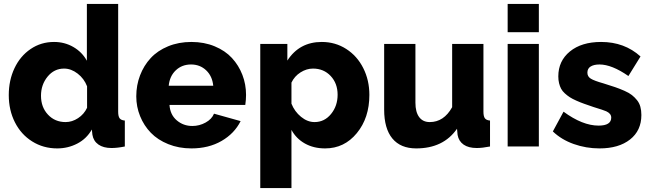

<svg xmlns="http://www.w3.org/2000/svg" viewBox="-20 -750 3330 983"><path d="M24.9 -263.2Q24.9 -338.9 54.2 -400.9Q83.5 -462.9 136.7 -499Q189.9 -535.2 256.8 -535.2Q311 -535.2 355.7 -509.3Q400.4 -483.4 424.8 -439V-730H585V-178.2Q585 -154.3 592.5 -144.3Q600.1 -134.3 619.1 -132.8V0Q580.6 7.8 550.8 7.8Q509.3 7.8 483.9 -10Q458.5 -27.8 453.1 -60.1L450.2 -86.9Q423.3 -39.6 375.7 -14.9Q328.1 9.8 272.9 9.8Q201.7 9.8 144.8 -25.9Q87.9 -61.5 56.4 -123.8Q24.9 -186 24.9 -263.2ZM425.8 -198.2V-308.1Q410.6 -347.7 377.4 -373.3Q344.2 -398.9 308.1 -398.9Q257.3 -398.9 223.6 -357.7Q189.9 -316.4 189.9 -259.8Q189.9 -201.2 225.6 -163.1Q261.2 -125 315.9 -125Q349.1 -125 379.6 -145Q410.2 -165 425.8 -198.2Z M960 9.8Q895.5 9.8 841.6 -12Q787.6 -33.7 752.2 -70.3Q716.8 -106.9 697.3 -155.3Q677.7 -203.6 677.7 -256.8Q677.7 -313.5 697 -364Q716.3 -414.6 751.5 -452.6Q786.6 -490.7 840.6 -512.9Q894.5 -535.2 960 -535.2Q1025.4 -535.2 1079.1 -512.9Q1132.8 -490.7 1167.5 -453.1Q1202.1 -415.5 1220.9 -366.9Q1239.7 -318.4 1239.7 -264.2Q1239.7 -239.3 1235.8 -212.9H847.7Q851.1 -162.6 885 -133.8Q918.9 -105 964.8 -105Q1001 -105 1032.7 -122.6Q1064.5 -140.1 1075.7 -168L1211.9 -129.9Q1180.2 -66.4 1114.3 -28.3Q1048.3 9.8 960 9.8ZM843.8 -311H1071.8Q1066.9 -360.4 1035.4 -390.1Q1003.9 -419.9 958 -419.9Q911.6 -419.9 880.1 -390.1Q848.6 -360.4 843.8 -311Z M1472.2 -85V212.9H1312.5V-524.9H1451.2V-439.9Q1512.7 -535.2 1627.4 -535.2Q1696.8 -535.2 1752.7 -499.3Q1808.6 -463.4 1839.8 -401.4Q1871.1 -339.4 1871.1 -264.2Q1871.1 -146.5 1806.9 -68.4Q1742.7 9.8 1644.5 9.8Q1585.9 9.8 1541.3 -15.1Q1496.6 -40 1472.2 -85ZM1708.5 -265.1Q1708.5 -323.2 1672.9 -361.1Q1637.2 -398.9 1582.5 -398.9Q1549.3 -398.9 1518.6 -379.4Q1487.8 -359.9 1472.2 -327.1V-219.2Q1488.3 -178.7 1521.2 -151.9Q1554.2 -125 1590.3 -125Q1641.1 -125 1674.8 -166.3Q1708.5 -207.5 1708.5 -265.1Z M1946.8 -189V-524.9H2106.9V-224.1Q2106.9 -176.3 2126 -150.6Q2145 -125 2180.2 -125Q2252.4 -125 2294.9 -201.2V-524.9H2455.1V-178.2Q2455.1 -154.3 2462.6 -144.3Q2470.2 -134.3 2488.8 -132.8V0Q2449.2 7.8 2420.9 7.8Q2378.9 7.8 2353.8 -9.5Q2328.6 -26.9 2322.8 -59.1L2319.8 -90.8Q2250 9.8 2110.8 9.8Q2030.8 9.8 1988.8 -41Q1946.8 -91.8 1946.8 -189Z M2579.1 -585V-730H2738.8V-585ZM2579.1 0V-524.9H2738.8V0Z M3049.3 9.8Q2980.5 9.8 2917.2 -12.7Q2854 -35.2 2810.5 -77.1L2865.2 -178.2Q2962.4 -106.9 3044.4 -106.9Q3109.4 -106.9 3109.4 -147.9Q3109.4 -168.5 3084 -180.2Q3071.3 -186 3018.6 -202.1Q2989.7 -211.9 2970.5 -218.8Q2951.2 -225.6 2930.4 -234.9Q2909.7 -244.1 2897 -252.4Q2884.3 -260.7 2871.8 -272Q2859.4 -283.2 2852.8 -295.7Q2846.2 -308.1 2842.3 -324Q2838.4 -339.8 2838.4 -358.9Q2838.4 -438 2897.9 -486.6Q2957.5 -535.2 3057.6 -535.2Q3177.2 -535.2 3259.3 -460.9L3197.3 -360.8Q3112.3 -419.9 3049.3 -419.9Q3021 -419.9 3004.2 -409.7Q2987.3 -399.4 2987.3 -377.9Q2987.3 -357.9 3004.9 -347.2Q3022.5 -336.4 3069.3 -323.2Q3105.5 -312 3128.9 -304Q3152.3 -295.9 3176.8 -285.2Q3201.2 -274.4 3215.3 -263.2Q3229.5 -252 3241.5 -237.1Q3253.4 -222.2 3258.5 -203.4Q3263.7 -184.6 3263.7 -161.1Q3263.7 -81.5 3205.8 -35.9Q3147.9 9.8 3049.3 9.8Z"/></svg>

Font: Raleway-v4020 ExtraBold
Style: Regular
Weight: 800
Designer: Matt McInerney, Pablo Impallari, Rodrigo Fuenzalida
Foundry: Matt McInerney, Pablo Impallari, Rodrigo Fuenzalida
Version: Version 4.020;PS 004.020;hotconv 1.0.88;makeotf.lib2.5.64775